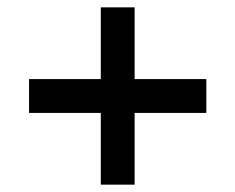

<svg xmlns="http://www.w3.org/2000/svg" viewBox="-20 -553 640 522"><path d="M59 -246V-338H254V-533H346V-338H541V-246H346V-51H254V-246Z"/></svg>

Font: Txt Mono Medium
Style: Regular
Weight: 500
Monospace: yes
Designer: Open Source
Foundry: XRLN
Version: Version 1.0